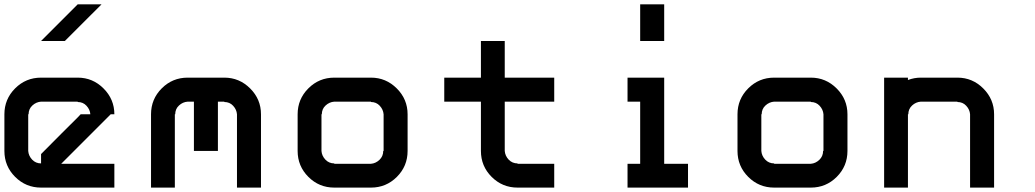

<svg xmlns="http://www.w3.org/2000/svg" viewBox="-20 -853 4707 873"><path d="M258.3 -108.3H500V0H166.7Q97.5 0 48.8 -48.8Q0 -97.5 0 -166.7V-333.3Q0 -402.5 48.8 -451.2Q97.5 -500 166.7 -500H333.3Q401.7 -500 450.8 -450.8Q500 -401.7 500 -333.3H483.3L316.7 -166.7ZM166.7 -110V-152.5Q198.3 -185 258.3 -244.6Q318.3 -304.2 333.3 -319.2L346.7 -333.3H390.8Q389.2 -355 373.3 -372.1Q357.5 -389.2 333.3 -389.2V-390.8H166.7Q144.2 -389.2 127.1 -373.3Q110 -357.5 110 -333.3H108.3V-166.7Q110 -144.2 126.2 -127.1Q142.5 -110 166.7 -110ZM441.7 -833.3Q309.2 -700 275 -666.7H166.7L333.3 -833.3Z M1057.5 0V-333.3Q1055.8 -355 1040 -372.1Q1024.2 -389.2 1000 -389.2V-390.8H970.8V-166.7H861.7V-390.8H833.3Q810.8 -389.2 793.8 -373.3Q776.7 -357.5 776.7 -333.3H775V0H666.7V-333.3Q666.7 -402.5 715.4 -451.2Q764.2 -500 833.3 -500H1000Q1068.3 -500 1117.5 -450.8Q1166.7 -401.7 1166.7 -333.3V0Z M1666.7 -108.3Q1688.3 -110 1705.4 -126.2Q1722.5 -142.5 1722.5 -166.7H1724.2V-333.3Q1722.5 -355 1706.7 -372.1Q1690.8 -389.2 1666.7 -389.2V-390.8H1500Q1477.5 -389.2 1460.4 -373.3Q1443.3 -357.5 1443.3 -333.3H1441.7V-166.7Q1443.3 -144.2 1459.6 -127.1Q1475.8 -110 1500 -110V-108.3ZM1666.7 0H1500Q1430.8 0 1382.1 -48.8Q1333.3 -97.5 1333.3 -166.7V-333.3Q1333.3 -402.5 1382.1 -451.2Q1430.8 -500 1500 -500H1666.7Q1735 -500 1784.2 -450.8Q1833.3 -401.7 1833.3 -333.3V-166.7Q1833.3 -97.5 1784.6 -48.8Q1735.8 0 1666.7 0Z M2333.3 0Q2264.2 0 2215.4 -48.8Q2166.7 -97.5 2166.7 -166.7V-390.8H2000V-500H2166.7V-666.7H2275V-500H2500V-390.8H2275V-166.7Q2276.7 -144.2 2292.9 -127.1Q2309.2 -110 2333.3 -110V-108.3H2500V0Z M3000 -833.3V-666.7H2890.8V-833.3ZM3108.3 0H2833.3V-108.3H2890.8V-390.8H2833.3V-500H3000V-108.3H3108.3Z M3666.7 -108.3Q3688.3 -110 3705.4 -126.2Q3722.5 -142.5 3722.5 -166.7H3724.2V-333.3Q3722.5 -355 3706.7 -372.1Q3690.8 -389.2 3666.7 -389.2V-390.8H3500Q3477.5 -389.2 3460.4 -373.3Q3443.3 -357.5 3443.3 -333.3H3441.7V-166.7Q3443.3 -144.2 3459.6 -127.1Q3475.8 -110 3500 -110V-108.3ZM3666.7 0H3500Q3430.8 0 3382.1 -48.8Q3333.3 -97.5 3333.3 -166.7V-333.3Q3333.3 -402.5 3382.1 -451.2Q3430.8 -500 3500 -500H3666.7Q3735 -500 3784.2 -450.8Q3833.3 -401.7 3833.3 -333.3V-166.7Q3833.3 -97.5 3784.6 -48.8Q3735.8 0 3666.7 0Z M4108.3 0H4000V-500H4108.3V-489.2Q4136.7 -500 4166.7 -500H4333.3Q4401.7 -500 4450.8 -450.8Q4500 -401.7 4500 -333.3V0H4390.8V-333.3Q4389.2 -355 4373.3 -372.1Q4357.5 -389.2 4333.3 -389.2V-390.8H4166.7Q4144.2 -389.2 4127.1 -373.3Q4110 -357.5 4110 -333.3H4108.3Z"/></svg>

Font: 0xA000-Squareish-Mono
Style: Squareish-Mono-Bold
Weight: 700
Version: Version 0.1